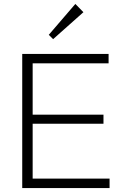

<svg xmlns="http://www.w3.org/2000/svg" viewBox="-20 -956 629 976"><path d="M93 0V-682H532V-634H146V-373H506V-327H146V-48H537V0ZM250 -757 228 -779 363 -936 404 -894Z"/></svg>

Font: Outfit ExtraLight
Style: Regular
Weight: 200
Designer: Rodrigo Fuenzalida
Foundry: fragTYPE
Version: Version 1.100; ttfautohint (v1.8.4.7-5d5b);gftools[0.9.27]